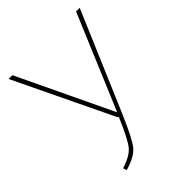

<svg xmlns="http://www.w3.org/2000/svg" viewBox="-200 -784 895 895"><g transform="rotate(-45 248.0 -336.0)"><path d="M485 -681 277 -194Q227 -77 200.5 -44Q174 -11 105 9L99 -9Q160 -28 185 -58Q210 -88 255 -194H250L16 -681H41L264 -213L461 -681Z"/></g></svg>

Font: FiraGO Thin
Style: Regular
Weight: 100
Designer: bBox Type
Foundry: bBox Type GmbH
Version: Version 1.001;PS 001.001;hotconv 1.0.88;makeotf.lib2.5.64775